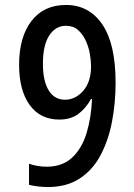

<svg xmlns="http://www.w3.org/2000/svg" viewBox="-20 -744 540 774"><path d="M173 10Q154 10 133 7.5Q112 5 97 1V-84Q113 -78 131.5 -75Q150 -72 169 -72Q231 -72 270.5 -108.5Q310 -145 329 -207.5Q348 -270 351 -345H347Q326 -307 295.5 -284.5Q265 -262 219 -262Q142 -262 99.5 -321Q57 -380 57 -483Q57 -594 106.5 -659Q156 -724 246 -724Q339 -724 392.5 -645.5Q446 -567 446 -411Q446 -329 431.5 -253.5Q417 -178 385.5 -118.5Q354 -59 301.5 -24.5Q249 10 173 10ZM242 -342Q284 -342 315.5 -378Q347 -414 347 -476Q347 -500 342 -528Q337 -556 325 -581.5Q313 -607 294 -623.5Q275 -640 246 -640Q204 -640 178.5 -601Q153 -562 153 -487Q153 -418 176 -380Q199 -342 242 -342Z"/></svg>

Font: Noto Sans Mono ExtraCondensed Medium
Style: Regular
Weight: 500
Width: 2
Designer: Monotype Design Team
Foundry: Monotype Imaging Inc.
Version: Version 2.014